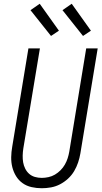

<svg xmlns="http://www.w3.org/2000/svg" viewBox="-20 -992 540 1020"><path d="M202 8Q174 8 147.5 2Q121 -4 100 -19Q79 -34 65.5 -56Q52 -78 45.5 -103.5Q39 -129 39.5 -157Q40 -185 45 -213L131 -735H192L104 -204Q101 -185 100.5 -166Q100 -147 103 -129.5Q106 -112 114 -96Q122 -80 135 -68.5Q148 -57 165.5 -52Q183 -47 202 -47Q219 -47 237.5 -51Q256 -55 272 -64.5Q288 -74 301.5 -87.5Q315 -101 324.5 -117.5Q334 -134 339.5 -151.5Q345 -169 348 -186L438 -735H499L407 -177Q403 -153 395 -129Q387 -105 374 -83Q361 -61 341.5 -43Q322 -25 299 -13Q276 -1 251 3.5Q226 8 202 8ZM421 -801 312 -938 361 -972 463 -829ZM251 -801 142 -938 191 -972 293 -829Z"/></svg>

Font: Iosevka Light Oblique
Style: Regular
Weight: 300
Italic angle: -9°
Monospace: yes
Designer: Belleve Invis
Foundry: Belleve Invis
Version: Version 32.5.0; ttfautohint (v1.8.4)